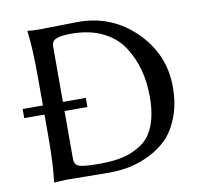

<svg xmlns="http://www.w3.org/2000/svg" viewBox="-74 -728 859 811"><g transform="rotate(-10 355.0 -322.5)"><path d="M189.9 -82Q189.9 -57.1 209 -49.6Q228 -42 298.8 -42Q356.9 -42 399.4 -52Q441.9 -62 479 -86.9Q516.1 -111.8 535.6 -161.4Q555.2 -210.9 555.2 -284.2Q555.2 -346.2 541 -399.7Q526.9 -453.1 495.8 -501Q464.8 -548.8 408.4 -576.4Q352.1 -604 273.9 -604Q231.9 -604 210.9 -595.9Q189.9 -587.9 189.9 -564V-326.2H288.1V-287.1H189.9ZM147 -645Q179.2 -645 229.5 -646.5Q279.8 -647.9 312 -647.9Q456.1 -647.9 557.1 -548.1Q658.2 -448.2 658.2 -308.1Q658.2 -237.3 637.2 -181.6Q616.2 -126 583.5 -92.5Q550.8 -59.1 506.3 -37.1Q461.9 -15.1 418.9 -6.6Q376 2 330.1 2Q273.9 2 226.1 1Q178.2 0 147 0L95.2 2.9L94.2 0Q104 -67.9 104 -200.2V-287.1H17.1V-326.2H104V-444.8Q104 -573.7 94.2 -645L96.2 -647.9Q112.8 -645 147 -645Z"/></g></svg>

Font: Biolilbert
Style: Regular
Weight: 400
Designer: Philipp H. Poll
Foundry: Philipp H. Poll
Version: Version 1.1.0